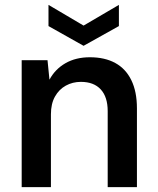

<svg xmlns="http://www.w3.org/2000/svg" viewBox="-20 -768 650 788"><path d="M69 0V-521H175L183 -441Q206 -484 248.5 -508.5Q291 -533 349 -533Q410 -533 453 -509.5Q496 -486 519 -439Q542 -392 542 -323V0H422V-312Q422 -370 393.5 -401Q365 -432 312 -432Q278 -432 250 -416.5Q222 -401 205.5 -371.5Q189 -342 189 -299V0ZM323 -580 179 -661V-748L323 -663L468 -748V-661Z"/></svg>

Font: DM Sans 10pt SemiBold
Style: Regular
Weight: 600
Version: Version 4.004;gftools[0.9.30]